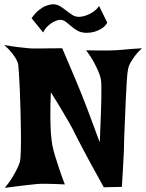

<svg xmlns="http://www.w3.org/2000/svg" viewBox="-25 -909 703 924"><path d="M-4.9 -692.4Q39.1 -684.6 67.4 -681.6Q95.7 -678.7 113.3 -676.8Q133.8 -674.8 145.5 -675.8H174.8Q190.4 -675.8 214.4 -676.3Q238.3 -676.8 274.4 -676.8Q294.9 -628.9 312 -588.9Q329.1 -548.8 340.8 -520.5Q354.5 -486.3 366.2 -459Q379.9 -424.8 395.5 -383.8Q411.1 -342.8 424.3 -306.6Q437.5 -270.5 446.3 -247.1Q455.1 -223.6 455.1 -225.6Q455.1 -226.6 456.1 -245.6Q457 -264.6 458 -293.5Q459 -322.3 460.4 -356.9Q461.9 -391.6 462.4 -424.3Q462.9 -457 462.9 -484.4Q462.9 -511.7 460.9 -525.4Q458 -542 449.2 -563.5Q441.4 -582 427.7 -607.9Q414.1 -633.8 389.6 -667Q429.7 -666 455.1 -666Q480.5 -666 496.1 -666Q513.7 -666 523.4 -667Q536.1 -667 554.7 -668.9Q571.3 -670.9 596.2 -672.4Q621.1 -673.8 658.2 -676.8Q636.7 -657.2 624 -639.6Q611.3 -622.1 603.5 -608.4Q594.7 -592.8 591.8 -579.1Q587.9 -561.5 585.4 -522Q583 -482.4 580.6 -433.6Q578.1 -384.8 576.2 -332Q574.2 -279.3 572.3 -235.4Q572.3 -202.1 570.3 -164.1Q568.4 -131.8 566.4 -91.3Q564.5 -50.8 561.5 -9.8L474.6 -7.8Q436.5 -75.2 410.6 -123.5Q384.8 -171.9 368.2 -203.1Q349.6 -239.3 336.9 -263.7Q326.2 -287.1 308.6 -317.4Q293.9 -342.8 272 -379.9Q250 -417 219.7 -464.8Q216.8 -397.5 217.3 -350.1Q217.8 -302.7 219.7 -271.5Q222.7 -235.4 226.6 -210.9Q231.4 -187.5 240.2 -158.2Q248 -132.8 259.3 -98.6Q270.5 -64.5 287.1 -21.5Q229.5 -24.4 201.2 -24.4H171.9Q158.2 -24.4 134.8 -21.5Q115.2 -19.5 81.5 -15.6Q47.9 -11.7 -2 -4.9Q21.5 -33.2 35.6 -57.1Q49.8 -81.1 57.6 -97.7Q67.4 -117.2 71.3 -131.8Q74.2 -147.5 75.2 -186Q76.2 -224.6 75.7 -273.9Q75.2 -323.2 73.7 -377.9Q72.3 -432.6 70.3 -479.5Q68.4 -526.4 65.9 -559.6Q63.5 -592.8 62.5 -600.6Q59.6 -613.3 50.8 -627.9Q43 -640.6 30.3 -656.7Q17.6 -672.9 -4.9 -692.4ZM127 -821.3Q144.5 -846.7 162.6 -860.8Q180.7 -875 196.3 -880.9Q213.9 -887.7 230.5 -888.7Q251 -887.7 266.1 -877.9Q281.2 -868.2 295.4 -856.9Q309.6 -845.7 324.2 -836.4Q338.9 -827.1 359.4 -828.1Q374 -829.1 390.6 -835Q404.3 -839.8 420.9 -850.1Q437.5 -860.4 452.1 -879.9L491.2 -799.8Q479.5 -780.3 462.4 -770.5Q445.3 -760.7 428.7 -755.9Q410.2 -751 389.6 -751Q363.3 -752 346.2 -762.2Q329.1 -772.5 315.9 -784.2Q302.7 -795.9 290 -805.2Q277.3 -814.5 259.8 -813.5Q246.1 -810.5 232.4 -803.7Q220.7 -797.9 207 -785.6Q193.4 -773.4 182.6 -752.9Z"/></svg>

Font: Irish Grover
Style: Regular
Weight: 400
Designer: Squid
Foundry: Font Diner, Inc DBA Sideshow
Version: Version 1.001